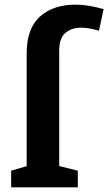

<svg xmlns="http://www.w3.org/2000/svg" viewBox="-20 -806 466 826"><path d="M28 0V-71.7L107.7 -95L94.7 -79.7V-576Q94.7 -683.3 151.8 -734.7Q209 -786 304.3 -786Q333 -786 362.5 -781.2Q392 -776.3 425.7 -766.7L405.7 -673.7Q386.3 -679.7 366.7 -683.3Q347 -687 328.7 -687Q288 -687 261.3 -664.3Q234.7 -641.7 234.7 -587.7V-80.3L221.7 -95L314.7 -71.7V0Z"/></svg>

Font: Bitter Thin
Style: Regular
Weight: 100
Designer: Sol Matas, and Bitter project Authors
Foundry: Sol Matas
Version: Version 2.002